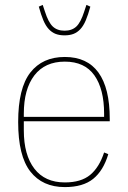

<svg xmlns="http://www.w3.org/2000/svg" viewBox="-20 -750 520 782"><path d="M244 12Q153 12 103.5 -51.5Q54 -115 54 -253Q54 -391 103.5 -454.5Q153 -518 244 -518Q335 -518 381 -454.5Q427 -391 427 -266V-256H77V-219Q77 -119 120 -63Q163 -7 244 -7Q310 -7 347 -37.5Q384 -68 404 -129L421 -122Q401 -55 359.5 -21.5Q318 12 244 12ZM244 -499Q163 -499 120 -443Q77 -387 77 -287V-274H404V-287Q404 -387 364.5 -443Q325 -499 244 -499ZM243 -606Q222 -606 206.5 -612Q191 -618 178.5 -631.5Q166 -645 156.5 -667.5Q147 -690 138 -723L154 -730L163 -703Q177 -659 195 -642Q213 -625 243 -625Q273 -625 291 -642Q309 -659 323 -703L332 -730L348 -723Q339 -690 329.5 -667.5Q320 -645 307.5 -631.5Q295 -618 279.5 -612Q264 -606 243 -606Z"/></svg>

Font: IBM Plex Sans Condensed Thin
Style: Regular
Weight: 100
Width: 3
Designer: Mike Abbink, Paul van der Laan, Pieter van Rosmalen
Foundry: Bold Monday
Version: Version 1.3